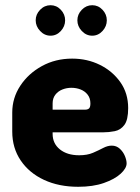

<svg xmlns="http://www.w3.org/2000/svg" viewBox="-20 -707 536 737"><path d="M280 10Q206 10 149 -16.5Q92 -43 59.5 -91Q27 -139 27 -202V-275Q27 -331 58 -378Q89 -425 141 -453.5Q193 -482 257 -482Q315 -482 363.5 -458Q412 -434 442 -391.5Q472 -349 472 -292Q472 -247 457.5 -227.5Q443 -208 420.5 -203.5Q398 -199 375 -199H182V-193Q182 -156 210 -133.5Q238 -111 284 -111Q315 -111 337 -120.5Q359 -130 376 -139Q393 -148 409 -148Q427 -148 440 -136Q453 -124 459.5 -108Q466 -92 466 -80Q466 -61 443 -40Q420 -19 378.5 -4.5Q337 10 280 10ZM182 -286H306Q317 -286 322 -291Q327 -296 327 -310Q327 -330 316.5 -343.5Q306 -357 289.5 -363.5Q273 -370 254 -370Q236 -370 219.5 -363.5Q203 -357 192.5 -343.5Q182 -330 182 -310ZM334 -570Q311 -570 294 -588Q277 -606 277 -629Q277 -652 294 -669.5Q311 -687 334 -687Q357 -687 373.5 -669.5Q390 -652 390 -629Q390 -606 373.5 -588Q357 -570 334 -570ZM174 -570Q151 -570 134 -588Q117 -606 117 -629Q117 -652 134 -669.5Q151 -687 174 -687Q197 -687 213.5 -669.5Q230 -652 230 -629Q230 -606 213.5 -588Q197 -570 174 -570Z"/></svg>

Font: Dosis ExtraLight ExtraBold
Style: Regular
Weight: 800
Version: Version 3.001; ttfautohint (v1.8.2)